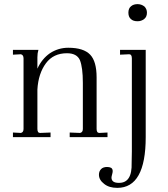

<svg xmlns="http://www.w3.org/2000/svg" viewBox="-20 -657 805 920"><path d="M495.1 -22V0H314V-22L363.8 -20Q377 -22.9 377 -39.1V-259.8Q377 -334 362.8 -369.1Q348.1 -401.9 300.8 -401.9Q235.8 -401.9 200.2 -354Q163.6 -304.7 159.2 -228V-39.1Q159.2 -20 171.9 -20L222.2 -22V0H42V-22L80.1 -20Q92.8 -22.9 92.8 -39.1V-377Q92.8 -394 80.1 -397L42 -395V-418H164.1Q159.2 -401.9 159.2 -382.8V-328.1Q180.7 -375 219.2 -401.9Q259.3 -428.2 307.1 -428.2Q380.4 -428.2 412.1 -395Q442.9 -362.8 442.9 -286.1V-39.1Q442.9 -20 456.1 -20ZM639.2 -637.2Q657.2 -637.2 671.9 -626Q684.1 -613.8 684.1 -596.2Q684.1 -576.2 670.9 -565.9Q657.2 -555.2 639.2 -555.2Q617.7 -555.2 606.9 -565.9Q595.2 -576.2 595.2 -596.2Q595.2 -617.2 607.9 -627Q619.6 -637.2 639.2 -637.2ZM678.2 0Q678.2 243.2 542 243.2Q502.4 243.2 479 224.1Q454.1 205.1 454.1 180.2Q454.1 163.6 464.8 152.8Q474.6 143.1 493.2 143.1Q504.4 143.1 512.2 147Q520 151.9 520 163.1Q520 168.9 517.1 179.2Q514.2 189.5 514.2 193.8Q514.2 219.2 548.8 219.2Q613.8 220.7 610.8 123Q611.8 98.1 611.8 68.8V-377Q611.8 -397 599.1 -397L555.2 -395V-418H678.2Z"/></svg>

Font: Unna Light
Style: Regular
Weight: 300
Designer: Jorge de Buen Unna
Foundry: Omnibus-Type
Version: Version 2.007;PS 002.007;hotconv 1.0.88;makeotf.lib2.5.64775